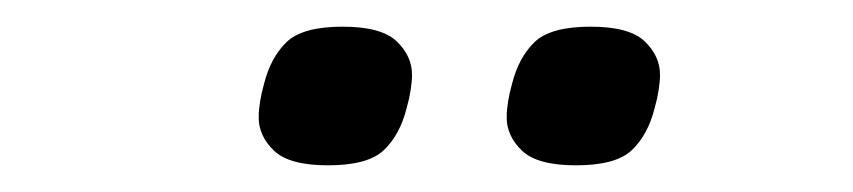

<svg xmlns="http://www.w3.org/2000/svg" viewBox="-20 -743 640 144"><path d="M226 -619Q197 -619 185.5 -630Q174 -641 174 -655Q174 -660 175 -666.5Q176 -673 178 -680Q183 -700 195 -711.5Q207 -723 237 -723Q266 -723 277.5 -712Q289 -701 289 -687Q289 -682 288 -675.5Q287 -669 285 -662Q280 -642 268 -630.5Q256 -619 226 -619ZM412 -619Q383 -619 371.5 -630Q360 -641 360 -655Q360 -660 361 -666.5Q362 -673 364 -680Q369 -700 381 -711.5Q393 -723 423 -723Q452 -723 463.5 -712Q475 -701 475 -687Q475 -682 474 -675.5Q473 -669 471 -662Q466 -642 454 -630.5Q442 -619 412 -619Z"/></svg>

Font: IBM Plex Mono
Style: Italic
Weight: 400
Italic angle: -9°
Monospace: yes
Designer: Mike Abbink, Paul van der Laan, Pieter van Rosmalen
Foundry: Bold Monday
Version: Version 2.3